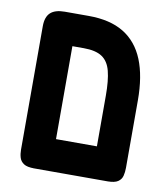

<svg xmlns="http://www.w3.org/2000/svg" viewBox="-71 -643 617 712"><g transform="rotate(10 237.5 -287.0)"><path d="M106 9Q78 9 65.5 0.5Q53 -8 49 -21.5Q45 -35 45 -51V-516Q45 -551 62.5 -567Q80 -583 116 -583H206Q287 -583 338.5 -551.5Q390 -520 415 -458.5Q440 -397 440 -306V-52Q440 -36 436.5 -22Q433 -8 420.5 0.5Q408 9 381 9Q354 9 341 1.5Q328 -6 324 -18.5Q320 -31 320 -45V-303Q320 -360 311 -395Q302 -430 278 -446Q254 -462 209 -462H166V-52Q166 -35 162.5 -21.5Q159 -8 146.5 0.5Q134 9 106 9ZM101 9 102 -112H384L385 9Z"/></g></svg>

Font: Fredoka Condensed Medium
Style: Regular
Weight: 500
Width: 3
Designer: Ben Nathan
Foundry: Milena B. Brandão, Ben Nathan
Version: Version 2.001